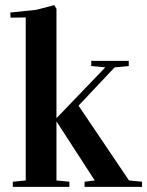

<svg xmlns="http://www.w3.org/2000/svg" viewBox="-20 -727 573 747"><path d="M20 -678.2 122.1 -689 190.9 -707 199.7 -692.9V-24.9L250 -20V0H29.8V-20L80.1 -24.9V-659.2L21 -658.2ZM199.7 -254.9V-267.1L389.6 -464.8L335 -470.2V-490.2H481V-470.2L425.8 -464.8L285.6 -315.9L481.9 -24.9L532.7 -20V0H309.1V-20L348.6 -24.9Z"/></svg>

Font: Vidaloka
Style: Regular
Weight: 400
Designer: Cyreal (www.cyreal.org)
Foundry: Cyreal (www.cyreal.org)
Version: Version 1.011